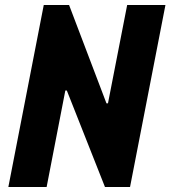

<svg xmlns="http://www.w3.org/2000/svg" viewBox="-20 -750 684 770"><path d="M13.5 0H167L242 -387H248L401 0H501.5L643.5 -730H490L413 -335.5H407L257 -730H155.5Z"/></svg>

Font: Monaspace Krypton ExtraBold
Style: Italic
Weight: 800
Italic angle: -11°
Designer: Riley Cran & the Lettermatic Team
Foundry: Lettermatic
Version: Version 1.101 (Monaspace Krypton)